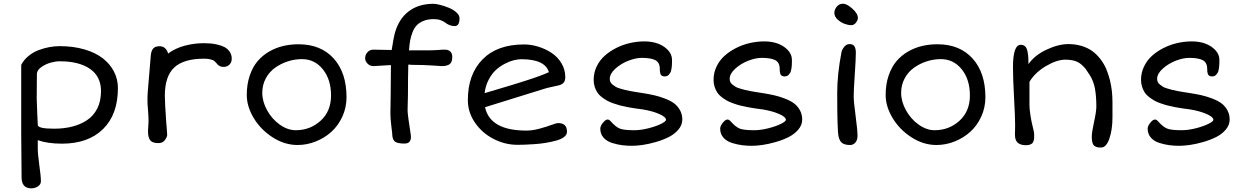

<svg xmlns="http://www.w3.org/2000/svg" viewBox="-20 -778 6810 1047"><path d="M95.7 -48.3V-424.3Q109.9 -451.7 135 -472.4Q160.2 -493.2 189.9 -504.4Q219.7 -515.6 248.8 -521Q277.8 -526.4 305.2 -526.4Q379.9 -526.4 440.7 -508.5Q501.5 -490.7 541 -459.7Q580.6 -428.7 601.8 -387.2Q623 -345.7 623 -297.9Q623 -153.8 542 -74.2Q460.9 5.4 317.9 5.4Q238.8 5.4 186 -13.7V24.4Q185.1 56.6 194.1 120.1Q203.1 183.6 203.1 210Q203.1 228 186.8 238.5Q170.4 249 150.9 249Q97.7 249 97.7 189Q97.7 175.3 97.2 131.6Q96.7 87.9 96.7 70.8ZM186 -98.1Q183.6 -76.2 274.9 -76.2Q328.1 -76.2 372.8 -87.4Q417.5 -98.6 453.6 -122.1Q489.7 -145.5 510.3 -186Q530.8 -226.6 530.8 -281.2Q530.8 -360.4 471.2 -402.1Q411.6 -443.8 305.7 -443.8Q284.2 -443.8 257.8 -436.8Q231.4 -429.7 208 -414.1Q184.6 -398.4 181.2 -378.4L180.2 -240.7Q180.2 -224.1 183.1 -159.7Z M787.1 -63Q787.1 -71.3 788.6 -89.4Q790 -107.4 790 -115.7Q790 -145.5 787.1 -177.7Q781.7 -231 786.1 -281.7L802.2 -474.6Q804.2 -500 814.9 -512.9Q825.7 -525.9 850.1 -525.9Q869.6 -525.9 881.3 -513.9Q893.1 -502 896.5 -485.8Q934.6 -514.6 986.6 -528.6Q1038.6 -542.5 1091.3 -542.5Q1110.8 -542.5 1128.4 -541Q1146 -539.6 1168.2 -534.2Q1190.4 -528.8 1206.1 -520.3Q1221.7 -511.7 1232.7 -495.6Q1243.7 -479.5 1243.7 -458Q1243.7 -438 1231.2 -425.5Q1218.8 -413.1 1198.2 -413.1Q1188.5 -413.1 1180.4 -416.7Q1172.4 -420.4 1168.2 -424.6Q1164.1 -428.7 1158.2 -436Q1151.9 -442.9 1147.7 -446.3Q1143.6 -449.7 1129.2 -453.9Q1114.7 -458 1093.3 -458Q981.9 -458 930.4 -410.2Q878.9 -362.3 878.9 -255.9Q878.9 -217.8 886.7 -108.4Q886.7 -105 889.2 -80.6Q891.6 -56.2 891.6 -43.9Q891.6 -30.8 879.4 -14.2Q867.2 2.4 844.2 2.4Q811.5 2.4 799.3 -12.7Q787.1 -27.8 787.1 -63Z M1325.7 -259.8Q1325.7 -318.4 1341.8 -365.7Q1357.9 -413.1 1384.8 -444.6Q1411.6 -476.1 1448.2 -497.1Q1484.9 -518.1 1524.7 -527.3Q1564.5 -536.6 1607.9 -536.6Q1729.5 -536.6 1799.6 -459.2Q1869.6 -381.8 1869.6 -248Q1869.6 -191.9 1847.2 -142.6Q1824.7 -93.3 1787.6 -59.6Q1750.5 -25.9 1702.1 -6.6Q1653.8 12.7 1602.5 12.7Q1531.2 12.7 1466.1 -29.5Q1400.9 -71.8 1363.3 -134.8Q1325.7 -197.8 1325.7 -259.8ZM1410.2 -272Q1410.2 -224.6 1436.3 -177Q1462.4 -129.4 1505.4 -98.6Q1548.3 -67.9 1592.8 -67.9Q1671.4 -67.9 1728.3 -119.6Q1785.2 -171.4 1785.2 -257.3Q1785.2 -344.7 1740.5 -400.1Q1695.8 -455.6 1626.5 -455.6Q1587.4 -455.6 1549.6 -443.4Q1511.7 -431.2 1480.2 -408.7Q1448.7 -386.2 1429.4 -350.6Q1410.2 -314.9 1410.2 -272Z M2118.7 -50.8Q2118.7 -52.2 2113.8 -92.3Q2108.9 -132.3 2108.9 -159.2Q2108.9 -168.5 2110.4 -262.9Q2111.8 -357.4 2111.8 -422.9H2107.4L2016.1 -417.5Q1997.6 -417.5 1984.4 -430.9Q1971.2 -444.3 1971.2 -460.4Q1971.2 -479.5 1984.1 -493.4Q1997.1 -507.3 2016.1 -507.3L2110.8 -505.4Q2111.8 -505.4 2113.3 -505.1Q2114.7 -504.9 2115.7 -504.9Q2127 -574.7 2131.8 -592.3Q2152.8 -672.9 2207.3 -715.1Q2261.7 -757.3 2343.8 -757.3Q2356.9 -757.3 2379.9 -751.5Q2402.8 -745.6 2427 -735.8Q2451.2 -726.1 2468.5 -710.7Q2485.8 -695.3 2485.8 -678.7Q2485.8 -635.7 2459.5 -635.7Q2443.4 -635.7 2429.9 -641.6Q2416.5 -647.5 2407.7 -654.8Q2398.9 -662.1 2382.6 -668Q2366.2 -673.8 2345.2 -673.8Q2313.5 -673.8 2290 -664.3Q2266.6 -654.8 2252.4 -639.9Q2238.3 -625 2229.2 -601.3Q2220.2 -577.6 2216.3 -555.4Q2212.4 -533.2 2210.4 -503.4H2310.5Q2342.8 -503.4 2368.2 -505.4H2369.1Q2384.8 -507.3 2406.7 -507.3Q2422.9 -507.3 2434.6 -498Q2446.3 -488.8 2446.3 -465.8Q2446.3 -449.7 2440.7 -439Q2435.1 -428.2 2424.8 -424.1Q2414.6 -419.9 2407 -418.7Q2399.4 -417.5 2389.2 -417.5Q2386.2 -417.5 2336.9 -420.9Q2287.6 -424.3 2228.5 -424.3Q2227.1 -424.3 2220.9 -424.8Q2214.8 -425.3 2206.5 -425.8Q2204.6 -360.8 2204.6 -260.7Q2204.6 -246.1 2203.6 -218.3Q2202.6 -190.4 2202.6 -177.2Q2202.6 -153.3 2219.7 -44.9Q2227.5 4.9 2186 4.9Q2146.5 4.9 2132.6 -6.8Q2118.7 -18.6 2118.7 -50.8Z M2531.2 -231.9Q2531.2 -372.6 2611.3 -454.1Q2691.4 -535.6 2837.4 -535.6Q2876.5 -535.6 2915.8 -523.4Q2955.1 -511.2 2988 -489.5Q3021 -467.8 3041.7 -433.1Q3062.5 -398.4 3062.5 -357.9Q3062.5 -337.4 3053.5 -327.1Q3044.4 -316.9 3026.9 -312.5Q3020.5 -310.5 2994.9 -305.4Q2969.2 -300.3 2951.7 -294.9L2625 -193.4Q2652.3 -65.9 2851.1 -65.9Q2883.8 -65.9 2921.6 -76.2Q2959.5 -86.4 2987.1 -96.7Q3014.6 -106.9 3022 -106.9Q3047.9 -106.9 3059.8 -95.2Q3071.8 -83.5 3071.8 -58.6Q3071.8 -43 3055.7 -30.8Q3039.6 -18.6 3012.5 -11.2Q2985.4 -3.9 2956.3 1Q2927.2 5.9 2893.8 8.1Q2860.4 10.3 2839.8 11Q2819.3 11.7 2801.8 11.7Q2733.9 11.7 2671.6 -20.3Q2609.4 -52.2 2570.3 -108.9Q2531.2 -165.5 2531.2 -231.9ZM2622.6 -270Q2625 -271 2683.8 -288.3Q2742.7 -305.7 2768.1 -313.5Q2793.5 -321.3 2841.6 -336.4Q2889.6 -351.6 2921.1 -363.3Q2952.6 -375 2973.1 -384.3Q2952.6 -455.1 2822.8 -455.1Q2804.7 -455.1 2782.5 -449.7Q2760.3 -444.3 2733.6 -430.7Q2707 -417 2684.8 -397Q2662.6 -377 2645 -343.8Q2627.4 -310.5 2622.6 -270Z M3253.4 -76.7Q3253.4 -93.8 3273.2 -114.7Q3293 -135.7 3308.6 -118.2Q3338.9 -84 3362.1 -75.9Q3385.3 -67.9 3438.5 -67.9Q3474.6 -67.9 3516.6 -78.6Q3558.6 -89.4 3585.2 -102.8Q3611.8 -116.2 3611.8 -124.5Q3611.8 -140.1 3575.2 -156.2Q3538.6 -172.4 3485.8 -181.2Q3460.9 -184.6 3444.6 -186.8Q3428.2 -189 3403.8 -193.6Q3379.4 -198.2 3362.5 -202.6Q3345.7 -207 3324.7 -214.4Q3303.7 -221.7 3289.6 -229.7Q3275.4 -237.8 3260.5 -249.3Q3245.6 -260.7 3237.1 -274.2Q3228.5 -287.6 3222.9 -304.9Q3217.3 -322.3 3217.3 -342.3Q3217.3 -380.9 3233.4 -414.8Q3249.5 -448.7 3276.9 -473.4Q3304.2 -498 3339.8 -516.1Q3375.5 -534.2 3414.8 -543.2Q3454.1 -552.2 3493.7 -552.2Q3560.1 -552.2 3602.3 -522.2Q3644.5 -492.2 3644.5 -451.7Q3644.5 -441.9 3644.5 -438.2Q3644.5 -434.6 3644 -424.1Q3643.6 -413.6 3642.6 -408.4Q3641.6 -403.3 3639.9 -394.5Q3638.2 -385.7 3635 -381.1Q3631.8 -376.5 3627.7 -371.1Q3623.5 -365.7 3617.4 -363.5Q3611.3 -361.3 3604 -361.3Q3595.2 -361.3 3589.4 -365Q3583.5 -368.7 3581.3 -375.7Q3579.1 -382.8 3578.6 -388.2Q3578.1 -393.6 3578.1 -401.4Q3578.1 -437 3554.2 -449.7Q3530.3 -462.4 3479.5 -462.4Q3446.8 -462.4 3406.5 -446.8Q3366.2 -431.2 3335.7 -403.6Q3305.2 -376 3305.2 -347.7Q3305.2 -338.4 3308.8 -330.6Q3312.5 -322.8 3320.8 -316.4Q3329.1 -310.1 3337.2 -304.9Q3345.2 -299.8 3360.6 -295.4Q3376 -291 3386.5 -288.1Q3397 -285.2 3417 -281.5Q3437 -277.8 3448 -276.1Q3459 -274.4 3481 -271Q3518.1 -265.1 3545.7 -259Q3573.2 -252.9 3604.2 -241.2Q3635.3 -229.5 3655 -215.1Q3674.8 -200.7 3687.7 -177.7Q3700.7 -154.8 3700.7 -126Q3700.7 -96.2 3679.2 -71Q3657.7 -45.9 3625.7 -30Q3593.8 -14.2 3555.2 -3.2Q3516.6 7.8 3483.6 12.5Q3450.7 17.1 3425.8 17.1Q3398.4 17.1 3373 13.9Q3347.7 10.7 3318.4 1.7Q3289.1 -7.3 3271.2 -27.3Q3253.4 -47.4 3253.4 -76.7Z M3907.2 -76.7Q3907.2 -93.8 3927 -114.7Q3946.8 -135.7 3962.4 -118.2Q3992.7 -84 4015.9 -75.9Q4039.1 -67.9 4092.3 -67.9Q4128.4 -67.9 4170.4 -78.6Q4212.4 -89.4 4239 -102.8Q4265.6 -116.2 4265.6 -124.5Q4265.6 -140.1 4229 -156.2Q4192.4 -172.4 4139.6 -181.2Q4114.7 -184.6 4098.4 -186.8Q4082 -189 4057.6 -193.6Q4033.2 -198.2 4016.4 -202.6Q3999.5 -207 3978.5 -214.4Q3957.5 -221.7 3943.4 -229.7Q3929.2 -237.8 3914.3 -249.3Q3899.4 -260.7 3890.9 -274.2Q3882.3 -287.6 3876.7 -304.9Q3871.1 -322.3 3871.1 -342.3Q3871.1 -380.9 3887.2 -414.8Q3903.3 -448.7 3930.7 -473.4Q3958 -498 3993.7 -516.1Q4029.3 -534.2 4068.6 -543.2Q4107.9 -552.2 4147.5 -552.2Q4213.9 -552.2 4256.1 -522.2Q4298.3 -492.2 4298.3 -451.7Q4298.3 -441.9 4298.3 -438.2Q4298.3 -434.6 4297.9 -424.1Q4297.4 -413.6 4296.4 -408.4Q4295.4 -403.3 4293.7 -394.5Q4292 -385.7 4288.8 -381.1Q4285.6 -376.5 4281.5 -371.1Q4277.3 -365.7 4271.2 -363.5Q4265.1 -361.3 4257.8 -361.3Q4249 -361.3 4243.2 -365Q4237.3 -368.7 4235.1 -375.7Q4232.9 -382.8 4232.4 -388.2Q4231.9 -393.6 4231.9 -401.4Q4231.9 -437 4208 -449.7Q4184.1 -462.4 4133.3 -462.4Q4100.6 -462.4 4060.3 -446.8Q4020 -431.2 3989.5 -403.6Q3959 -376 3959 -347.7Q3959 -338.4 3962.6 -330.6Q3966.3 -322.8 3974.6 -316.4Q3982.9 -310.1 3991 -304.9Q3999 -299.8 4014.4 -295.4Q4029.8 -291 4040.3 -288.1Q4050.8 -285.2 4070.8 -281.5Q4090.8 -277.8 4101.8 -276.1Q4112.8 -274.4 4134.8 -271Q4171.9 -265.1 4199.5 -259Q4227.1 -252.9 4258.1 -241.2Q4289.1 -229.5 4308.8 -215.1Q4328.6 -200.7 4341.6 -177.7Q4354.5 -154.8 4354.5 -126Q4354.5 -96.2 4333 -71Q4311.5 -45.9 4279.5 -30Q4247.6 -14.2 4209 -3.2Q4170.4 7.8 4137.5 12.5Q4104.5 17.1 4079.6 17.1Q4052.2 17.1 4026.9 13.9Q4001.5 10.7 3972.2 1.7Q3942.9 -7.3 3925 -27.3Q3907.2 -47.4 3907.2 -76.7Z M4620.6 -640.6Q4607.4 -640.6 4587.2 -647.5Q4566.9 -654.3 4548.3 -670.9Q4529.8 -687.5 4529.8 -708Q4529.8 -726.1 4543.2 -741.9Q4556.6 -757.8 4577.1 -757.8Q4597.7 -757.8 4627.9 -731Q4658.2 -704.1 4658.2 -679.2Q4658.2 -669.4 4647.9 -655Q4637.7 -640.6 4620.6 -640.6ZM4552.7 -34.7Q4545.4 -65.4 4545.4 -271Q4545.4 -372.6 4568.4 -491.7Q4569.8 -504.4 4582.3 -521Q4594.7 -537.6 4612.3 -537.6Q4632.3 -537.6 4639.6 -525.1Q4647 -512.7 4647 -490.7Q4647 -456.1 4641.1 -370.8Q4635.3 -285.6 4635.3 -252.4Q4635.3 -223.6 4645.8 -145.5Q4656.2 -67.4 4656.2 -37.1Q4656.2 -14.2 4644.5 -0.7Q4632.8 12.7 4616.7 12.7Q4587.4 12.7 4572.8 2.2Q4558.1 -8.3 4552.7 -34.7Z M4809.6 -259.8Q4809.6 -318.4 4825.7 -365.7Q4841.8 -413.1 4868.7 -444.6Q4895.5 -476.1 4932.1 -497.1Q4968.8 -518.1 5008.5 -527.3Q5048.3 -536.6 5091.8 -536.6Q5213.4 -536.6 5283.4 -459.2Q5353.5 -381.8 5353.5 -248Q5353.5 -191.9 5331.1 -142.6Q5308.6 -93.3 5271.5 -59.6Q5234.4 -25.9 5186 -6.6Q5137.7 12.7 5086.4 12.7Q5015.1 12.7 4950 -29.5Q4884.8 -71.8 4847.2 -134.8Q4809.6 -197.8 4809.6 -259.8ZM4894 -272Q4894 -224.6 4920.2 -177Q4946.3 -129.4 4989.3 -98.6Q5032.2 -67.9 5076.7 -67.9Q5155.3 -67.9 5212.2 -119.6Q5269 -171.4 5269 -257.3Q5269 -344.7 5224.4 -400.1Q5179.7 -455.6 5110.4 -455.6Q5071.3 -455.6 5033.4 -443.4Q4995.6 -431.2 4964.1 -408.7Q4932.6 -386.2 4913.3 -350.6Q4894 -314.9 4894 -272Z M5514.6 -43.9Q5514.6 -46.9 5515.1 -64Q5515.6 -81.1 5515.6 -97.2Q5515.6 -137.7 5509.8 -243.7Q5503.9 -349.6 5503.9 -412.6Q5503.9 -533.7 5546.4 -533.7Q5561 -533.7 5570.1 -525.1Q5579.1 -516.6 5582.8 -498.8Q5586.4 -481 5587.4 -466.8Q5588.4 -452.6 5588.4 -428.2Q5621.1 -476.1 5686 -506.8Q5751 -537.6 5806.2 -537.6Q5845.7 -537.6 5879.4 -527.1Q5913.1 -516.6 5937.3 -498.8Q5961.4 -481 5980.7 -455.8Q6000 -430.7 6012 -402.8Q6023.9 -375 6032 -343Q6040 -311 6043.2 -281.2Q6046.4 -251.5 6046.4 -220.7V-137.7Q6046.4 -70.8 6029.5 -22.2Q6012.7 26.4 5984.9 26.4Q5972.2 26.4 5964.4 24.9Q5956.5 23.4 5948.7 18.1Q5940.9 12.7 5937.3 0.2Q5933.6 -12.2 5933.6 -31.7Q5933.6 -57.1 5946 -113.3Q5958.5 -169.4 5958.5 -196.8Q5958.5 -251.5 5951.2 -293.5Q5943.8 -335.4 5921.9 -369.6Q5908.7 -390.6 5900.9 -401.1Q5893.1 -411.6 5877.2 -425.8Q5861.3 -439.9 5839.6 -446.3Q5817.9 -452.6 5788.6 -452.6Q5743.7 -452.6 5684.6 -418.2Q5625.5 -383.8 5593.8 -332V-207Q5593.8 -174.3 5605 -115.7Q5606.9 -106 5610.8 -90.3Q5614.7 -74.7 5617.2 -63.2Q5619.6 -51.8 5619.6 -42Q5619.6 -31.2 5619.1 -24.4Q5618.7 -17.6 5616.2 -9.5Q5613.8 -1.5 5609.4 2.9Q5605 7.3 5596.7 10.5Q5588.4 13.7 5576.2 13.7Q5564 13.7 5554.9 12Q5545.9 10.3 5535.9 4.6Q5525.9 -1 5520.3 -13.2Q5514.6 -25.4 5514.6 -43.9Z M6238.3 -76.7Q6238.3 -93.8 6258.1 -114.7Q6277.8 -135.7 6293.5 -118.2Q6323.7 -84 6346.9 -75.9Q6370.1 -67.9 6423.3 -67.9Q6459.5 -67.9 6501.5 -78.6Q6543.5 -89.4 6570.1 -102.8Q6596.7 -116.2 6596.7 -124.5Q6596.7 -140.1 6560.1 -156.2Q6523.4 -172.4 6470.7 -181.2Q6445.8 -184.6 6429.4 -186.8Q6413.1 -189 6388.7 -193.6Q6364.3 -198.2 6347.4 -202.6Q6330.6 -207 6309.6 -214.4Q6288.6 -221.7 6274.4 -229.7Q6260.3 -237.8 6245.4 -249.3Q6230.5 -260.7 6221.9 -274.2Q6213.4 -287.6 6207.8 -304.9Q6202.1 -322.3 6202.1 -342.3Q6202.1 -380.9 6218.3 -414.8Q6234.4 -448.7 6261.7 -473.4Q6289.1 -498 6324.7 -516.1Q6360.4 -534.2 6399.7 -543.2Q6439 -552.2 6478.5 -552.2Q6544.9 -552.2 6587.2 -522.2Q6629.4 -492.2 6629.4 -451.7Q6629.4 -441.9 6629.4 -438.2Q6629.4 -434.6 6628.9 -424.1Q6628.4 -413.6 6627.4 -408.4Q6626.5 -403.3 6624.8 -394.5Q6623 -385.7 6619.9 -381.1Q6616.7 -376.5 6612.5 -371.1Q6608.4 -365.7 6602.3 -363.5Q6596.2 -361.3 6588.9 -361.3Q6580.1 -361.3 6574.2 -365Q6568.4 -368.7 6566.2 -375.7Q6564 -382.8 6563.5 -388.2Q6563 -393.6 6563 -401.4Q6563 -437 6539.1 -449.7Q6515.1 -462.4 6464.4 -462.4Q6431.6 -462.4 6391.4 -446.8Q6351.1 -431.2 6320.6 -403.6Q6290 -376 6290 -347.7Q6290 -338.4 6293.7 -330.6Q6297.4 -322.8 6305.7 -316.4Q6314 -310.1 6322 -304.9Q6330.1 -299.8 6345.5 -295.4Q6360.8 -291 6371.3 -288.1Q6381.8 -285.2 6401.9 -281.5Q6421.9 -277.8 6432.9 -276.1Q6443.8 -274.4 6465.8 -271Q6502.9 -265.1 6530.5 -259Q6558.1 -252.9 6589.1 -241.2Q6620.1 -229.5 6639.9 -215.1Q6659.7 -200.7 6672.6 -177.7Q6685.5 -154.8 6685.5 -126Q6685.5 -96.2 6664.1 -71Q6642.6 -45.9 6610.6 -30Q6578.6 -14.2 6540 -3.2Q6501.5 7.8 6468.5 12.5Q6435.5 17.1 6410.6 17.1Q6383.3 17.1 6357.9 13.9Q6332.5 10.7 6303.2 1.7Q6273.9 -7.3 6256.1 -27.3Q6238.3 -47.4 6238.3 -76.7Z"/></svg>

Font: Short Stack
Style: Regular
Weight: 400
Designer: James Grieshaber
Foundry: James Grieshaber
Version: Version 1.002